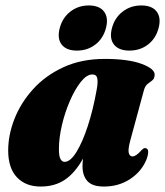

<svg xmlns="http://www.w3.org/2000/svg" viewBox="-20 -674 605 704"><path d="M458 -160Q449 -127 452 -113.8Q455 -100.5 466 -100.5Q479 -100.5 499.5 -124Q506.5 -131 511 -131Q531.5 -131 518 -91.5Q500.5 -46.5 458.2 -18.2Q416 10 361 10Q318.5 10 300.5 -10Q282.5 -30 282.5 -64.5Q282.5 -76.5 284.5 -92.5Q255 -40 218 -15Q181 10 129 10Q74 10 42 -24Q10 -58 10 -122Q10 -179.5 33.2 -238.5Q56.5 -297.5 101.5 -347.2Q146.5 -397 212.5 -427.5Q278.5 -458 364 -458Q450.5 -458 500 -439.5Q549.5 -421 547 -398Q546 -385 538 -379Q530 -373 521 -366Q512 -359 507.5 -342.5ZM196 -127.5Q196 -100.5 202 -90.5Q208 -80.5 216.5 -80.5Q238 -80.5 260.2 -116.5Q282.5 -152.5 302 -212.2Q321.5 -272 334 -342.5Q339.5 -369.5 337 -385.2Q334.5 -401 319 -401Q298 -401 276.5 -374Q255 -347 236.5 -304.5Q218 -262 207 -215Q196 -168 196 -127.5ZM262 -488.5Q223.5 -488.5 206.2 -510.5Q189 -532.5 199 -571Q209 -609 238 -631.5Q267 -654 305.5 -654Q344.5 -654 361.5 -631.5Q378.5 -609 368.5 -571Q358.5 -533 329.8 -510.8Q301 -488.5 262 -488.5ZM454.5 -488.5Q415.5 -488.5 398 -510.5Q380.5 -532.5 390.5 -571Q400.5 -609 429.8 -631.5Q459 -654 498 -654Q537.5 -654 554.5 -631.5Q571.5 -609 561.5 -571Q551.5 -533 522.8 -510.8Q494 -488.5 454.5 -488.5Z"/></svg>

Font: Fraunces 144pt Soft Black
Style: Italic
Weight: 900
Italic angle: -16°
Version: Version 1.000;[b76b70a41]